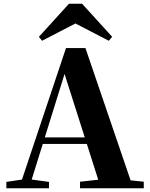

<svg xmlns="http://www.w3.org/2000/svg" viewBox="-20 -1007 801 1027"><path d="M419 -987 580 -810 562 -789 338 -905H429L205 -789L188 -810L349 -987ZM14 0V-34L114 -49H133L242 -34V0ZM82 0 333 -750H437L693 0H520L314 -647H335L332 -633L135 0ZM194 -237 203 -272H527L536 -237ZM408 0V-35L544 -50H606L749 -35V0Z"/></svg>

Font: Noto Serif TC ExtraLight Black
Style: Regular
Weight: 900
Version: Version 2.003-H1;hotconv 1.1.1;makeotfexe 2.6.0